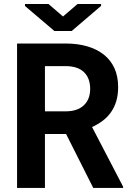

<svg xmlns="http://www.w3.org/2000/svg" viewBox="-20 -925 640 945"><path d="M305.2 -265.6H201.2V0H64V-710.9H302.2Q361.3 -710.9 409.2 -697Q457 -683.1 491 -656.2Q524.9 -629.4 543.2 -589.4Q561.5 -549.3 561.5 -496.6Q561.5 -458.5 552.5 -428Q543.5 -397.5 526.6 -373.3Q509.8 -349.1 486.1 -331.1Q462.4 -313 433.1 -299.8L585.9 -6.3V0H439ZM201.2 -377H302.7Q360.8 -377 392.3 -406.5Q423.8 -436 423.8 -487.3Q423.8 -540.5 393.1 -570.1Q362.3 -599.6 302.2 -599.6H201.2ZM290 -843.8 361.8 -905.3H477.5V-896L333 -772.5H247.6L103 -895.5V-905.3H218.8Z"/></svg>

Font: Roboto Mono
Style: Bold
Weight: 700
Designer: Google
Version: Version 2.000985; 2015; ttfautohint (v1.3)